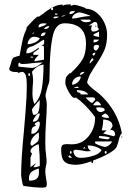

<svg xmlns="http://www.w3.org/2000/svg" viewBox="-20 -756 604 882"><path d="M540 -143Q531 -140 523 -102Q516 -81 516 -81Q507 -66 476 -49Q445 -32 407 -18Q408 -17 408 -13Q408 -7 404 -7Q400 -7 400 -13V-15Q355 1 329 1Q291 1 276 -14Q261 -29 261 -67Q261 -85 267 -89.5Q273 -94 288 -94L309 -93Q357 -93 387 -130Q417 -167 417 -216Q417 -219 402.5 -237Q388 -255 368 -275Q348 -295 329 -308Q325 -306 323 -306Q315 -306 305 -319.5Q295 -333 287.5 -350Q280 -367 280 -374Q280 -391 283 -399Q286 -407 300 -420Q300 -419 302 -419Q304 -419 305 -420Q343 -456 359 -483Q375 -510 375 -556Q375 -649 276 -649Q233 -649 220.5 -582.5Q208 -516 208 -423L207 -389Q207 -378 198 -355Q197 -350 193 -336.5Q189 -323 189 -315Q190 -311 192.5 -298Q195 -285 195 -276Q195 -247 191 -189Q190 -174 189 -152.5Q188 -131 188 -103Q188 -67 192 -41Q194 -23 194 -12Q194 -6 191 7Q188 20 188 35Q188 37 191 61Q195 79 195 89Q195 100 191 103Q187 106 175 106Q140 106 89 98Q86 98 84 90Q82 82 80 70L77 49Q77 -25 90 -155Q91 -169 97 -238.5Q103 -308 103 -370Q103 -421 84 -426Q78 -426 70 -423Q62 -420 59 -420L65 -426Q62 -425 53 -425Q26 -425 22 -439Q22 -441 24.5 -448Q27 -455 28 -457Q29 -462 33 -475.5Q37 -489 44.5 -492.5Q52 -496 70 -500L75 -527Q81 -562 86 -581Q91 -600 102 -624V-630Q147 -680 154 -680Q157 -680 158 -679L175 -691Q195 -707 215 -719V-715Q215 -709 220 -709Q222 -709 223 -711Q224 -713 224 -715Q224 -721 221 -722Q245 -735 268 -735V-729Q274 -734 285.5 -735Q297 -736 305 -736V-729Q309 -730 314 -732Q319 -734 322 -734Q327 -734 350.5 -727Q374 -720 374 -717L373 -716Q401 -716 423.5 -698Q446 -680 459 -652.5Q472 -625 472 -598Q472 -555 460 -527Q448 -499 424 -463Q406 -436 396 -418.5Q386 -401 380 -377Q387 -362 418 -339L435 -326Q521 -249 540 -143ZM221 -722 215 -719Q217 -722 220 -722ZM300 -691Q316 -691 325 -704Q323 -705 315 -705Q299 -705 299 -695ZM311 -671Q329 -671 347 -676Q373 -682 395 -682Q395 -685 373 -692Q351 -699 346 -699Q334 -699 322.5 -690.5Q311 -682 311 -671ZM232 -692Q232 -688 237 -688Q243 -688 244 -691Q244 -694 238 -694Q232 -694 232 -692ZM281 -684 275 -685Q265 -685 262 -679ZM251 -679 240 -680H236Q227 -680 225 -673L232 -672Q242 -672 251 -679ZM376 -654Q382 -654 388 -655Q394 -656 399 -660L392 -666H349Q358 -654 376 -654ZM414 -655Q412 -655 401 -647.5Q390 -640 386 -639H404Q399 -634 399 -624Q399 -611 407 -611Q416 -611 424 -614Q432 -617 435 -624Q428 -626 428 -635.5Q428 -645 426 -650Q424 -655 414 -655ZM157 -633 158 -630Q163 -631 177 -636Q191 -641 194 -648L182 -649Q157 -649 157 -633ZM417 -636Q417 -638 419 -638Q423 -638 423 -636Q422 -634 420 -634Q417 -634 417 -636ZM207 -636H204Q198 -636 191.5 -632.5Q185 -629 182 -624L189 -623Q202 -623 207 -636ZM435 -611 410 -598 409 -595Q409 -592 419 -589.5Q429 -587 435 -586ZM189 -607Q168 -607 168 -590Q189 -590 189 -607ZM127 -598 138 -605 135 -606Q133 -606 131 -603.5Q129 -601 127 -598ZM107 -553Q123 -553 140 -560.5Q157 -568 163 -580Q151 -587 138 -587Q126 -588 116.5 -577Q107 -566 107 -553ZM170 -549Q179 -549 181 -552.5Q183 -556 183 -564Q183 -572 182 -574Q172 -570 157 -559Q134 -545 127 -543Q112 -540 106.5 -532.5Q101 -525 101 -511Q114 -511 123 -515Q132 -519 142 -526Q152 -533 158 -537V-531L133 -513V-504H158Q155 -500 146.5 -491Q138 -482 138 -474L182 -482V-543ZM435 -574H410V-561Q418 -561 425 -564.5Q432 -568 435 -574ZM435 -543Q435 -550 423 -550Q410 -550 410 -537Q410 -532 412.5 -528Q415 -524 420 -524Q425 -524 430 -531.5Q435 -539 435 -543ZM418 -514Q408 -514 404 -506L410 -500Q418 -505 418 -514ZM126 -491Q132 -491 133 -493Q133 -496 126 -496Q120 -496 120 -494Q120 -491 126 -491ZM410 -482 404 -489Q392 -477 392 -463ZM127 -444Q140 -444 156.5 -455.5Q173 -467 176 -469Q161 -469 150 -468Q139 -467 131 -466Q99 -462 85 -462Q71 -462 70 -469Q64 -467 64 -457L65 -450Q119 -444 127 -444ZM180 -459Q166 -459 151 -449Q136 -439 127 -426Q132 -404 132 -388Q132 -377 130 -357L129 -327Q129 -299 138 -278Q165 -305 172.5 -351.5Q180 -398 180 -459ZM347 -412Q359 -412 368 -426H364Q357 -426 352 -422Q347 -418 347 -412ZM114 -407Q118 -407 118 -413Q118 -420 114 -420Q110 -420 110 -413Q110 -407 114 -407ZM311 -367Q325 -367 338 -379Q351 -391 351 -405Q334 -405 322.5 -394.5Q311 -384 311 -367ZM342 -352Q342 -354 339 -356Q336 -358 334 -358H333Q330 -358 318 -352ZM386 -322Q372 -342 333 -342Q333 -336 335.5 -334Q338 -332 344.5 -330Q351 -328 351 -322ZM404 -283Q417 -296 417 -297Q417 -305 413.5 -307Q410 -309 401 -309L373 -308Q379 -301 389 -292Q399 -283 404 -283ZM135 -228Q152 -228 157 -244.5Q162 -261 162 -277Q162 -293 163 -297Q153 -287 140.5 -272Q128 -257 127 -253Q127 -247 129.5 -237.5Q132 -228 135 -228ZM444 -272Q444 -278 436.5 -284.5Q429 -291 426 -291Q423 -291 416 -284.5Q409 -278 409 -272ZM434 -263 422 -262Q422 -253 428.5 -247Q435 -241 445 -241Q449 -242 455 -245Q461 -248 461 -250Q461 -263 434 -263ZM163 -234 160 -235Q152 -235 141.5 -220Q131 -205 131 -197Q147 -197 153.5 -206.5Q160 -216 163 -234ZM463 -235Q460 -234 454 -230Q448 -226 447 -222Q455 -214 480 -214Q480 -228 463 -235ZM509 -135Q509 -160 485 -160Q489 -162 492.5 -168Q496 -174 497 -176Q497 -192 484 -199.5Q471 -207 454 -207Q454 -182 447 -157H472Q469 -157 462 -150Q455 -143 453 -143L503 -130Q504 -130 509 -135ZM163 -191Q163 -193 161 -195.5Q159 -198 158 -198Q155 -198 148.5 -194Q142 -190 138 -186L146 -179Q131 -174 127.5 -167Q124 -160 124 -141Q143 -141 153 -156.5Q163 -172 163 -191ZM127 -86Q133 -91 143 -97.5Q153 -104 156 -110.5Q159 -117 159 -130L158 -148Q120 -124 120 -93Q121 -91 123 -89Q125 -87 127 -86ZM473 -116Q481 -116 485 -124Q466 -131 435 -131V-124Q435 -121 453.5 -118.5Q472 -116 473 -116ZM542 -126Q542 -124 540 -124Q538 -124 538 -127Q538 -130 540 -130ZM496 -106H417V-99Q417 -96 434 -89.5Q451 -83 460 -81Q479 -81 496 -106ZM138 12Q151 12 163 6Q163 -21 162 -42Q161 -63 158 -93Q150 -93 135 -83Q120 -73 120 -62Q120 -56 123.5 -54Q127 -52 127 -50Q126 -47 123.5 -41.5Q121 -36 120 -31V12L146 -7L133 12ZM447 -67Q420 -88 383 -88Q383 -69 399 -62L380 -61Q371 -61 355 -65Q334 -68 332 -68H329Q317 -68 317 -60L318 -56Q323 -31 351 -31Q378 -31 407.5 -40Q437 -49 447 -67ZM368 -81 361 -74H373ZM301 -56Q301 -50 305 -50Q309 -50 309 -56Q309 -62 305 -62Q301 -62 301 -56ZM470 -56Q470 -62 466 -62Q461 -62 461 -56Q461 -50 466 -50Q470 -50 470 -56ZM311 -31 300 -43 294 -37Q296 -31 306 -31ZM159 37Q159 21 158 18Q135 25 124 34.5Q113 44 113 64L114 74Q137 74 148 65.5Q159 57 159 37Z"/></svg>

Font: Cabin Sketch
Style: Regular
Weight: 400
Version: Version 1.100